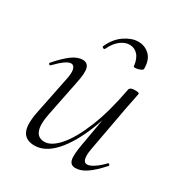

<svg xmlns="http://www.w3.org/2000/svg" viewBox="-143 -678 749 795"><g transform="rotate(30 231.0 -281.0)"><path d="M133 13Q90 13 75.5 -18Q61 -49 76 -119L112 -297Q118 -328 113 -343Q108 -358 95 -358Q84 -358 66 -345Q48 -332 26 -309Q22 -305 18 -309Q14 -313 18 -317Q51 -355 78 -375Q105 -395 130 -395Q153 -395 159.5 -373.5Q166 -352 154 -297L122 -138Q109 -78 119 -49.5Q129 -21 161 -21Q194 -21 230.5 -63Q267 -105 299.5 -185.5Q332 -266 353 -380L364 -379Q344 -263 308.5 -174.5Q273 -86 228 -36.5Q183 13 133 13ZM326 9Q303 9 297.5 -12.5Q292 -34 302 -89L353 -380Q355 -394 379 -394Q392 -394 396 -392.5Q400 -391 400 -388Q400 -385 395 -361.5Q390 -338 385 -312L344 -89Q334 -28 361 -28Q373 -28 392 -40Q411 -52 433 -75Q436 -79 440.5 -74.5Q445 -70 441 -67Q407 -29 379.5 -10Q352 9 326 9ZM326 -477Q322 -512 306 -529Q290 -546 267 -546Q245 -546 223.5 -529.5Q202 -513 187 -481Q184 -476 178.5 -478.5Q173 -481 174 -486Q194 -530 227.5 -552.5Q261 -575 292 -575Q323 -575 345.5 -554Q368 -533 368 -490Q368 -485 361.5 -481.5Q355 -478 347 -476Q339 -474 332.5 -474Q326 -474 326 -477Z"/></g></svg>

Font: Cormorant Light Light
Style: Italic
Weight: 300
Italic angle: -10°
Version: Version 4.000